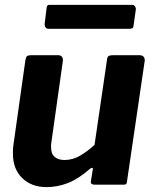

<svg xmlns="http://www.w3.org/2000/svg" viewBox="-20 -756 632 786"><path d="M170 10Q109 10 71 -27Q33 -64 33 -126Q33 -133 33 -141Q33 -149 34 -156L84 -510Q86 -522 90.5 -526Q95 -530 108 -530H218Q229 -530 234 -523Q239 -516 237 -504L190 -171Q189 -166 189 -161.5Q189 -157 189 -154Q189 -126 204 -113.5Q219 -101 244 -101Q278 -101 308.5 -119Q339 -137 367 -163L418 -511Q419 -523 424.5 -526.5Q430 -530 443 -530H551Q563 -530 568.5 -523Q574 -516 572 -504L500 -14Q499 -5 496.5 -2.5Q494 0 486 0H367Q360 0 355.5 -3Q351 -6 352 -14L360 -63Q361 -69 357 -69Q353 -69 346 -63Q300 -23 257.5 -6.5Q215 10 170 10ZM536 -717 527 -653Q526 -642 521.5 -640Q517 -638 504 -638H180Q170 -638 166 -644.5Q162 -651 163 -660L171 -725Q173 -733 175 -734.5Q177 -736 183 -736H522Q529 -736 533 -729.5Q537 -723 536 -717Z"/></svg>

Font: Libre Franklin
Style: Bold Italic
Weight: 700
Italic angle: -8°
Designer: Pablo Impallari, Rodrigo Fuenzalida, Nhung Nguyen
Foundry: Impallari Type
Version: Version 3.000